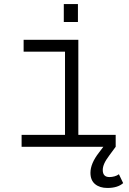

<svg xmlns="http://www.w3.org/2000/svg" viewBox="-20 -727 640 951"><path d="M87 0V-59H302V-471H97V-530H368V-59H553V0ZM296 -618V-707H366V-618ZM512 204Q474 204 451 185Q428 166 428 129Q428 83 470 29L498 -8L553 0L522 42Q504 66 496.5 83Q489 100 489 115Q489 150 522 150Q534 150 547 146.5Q560 143 569 136L590 180Q563 204 512 204Z"/></svg>

Font: Geist Mono Light
Style: Regular
Weight: 300
Monospace: yes
Designer: Basement.studio, Andrés Briganti, Mateo Zaragoza
Foundry: Basement.studio, Vercel, Andrés Briganti, Guido Ferreyra, Mateo Zaragoza
Version: Version 1.500; ttfautohint (v1.8.4.7-5d5b)